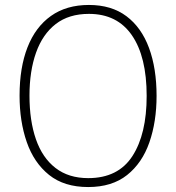

<svg xmlns="http://www.w3.org/2000/svg" viewBox="-20 -811 711 775"><path d="M612 -424Q612 -320 583 -236.5Q554 -153 493 -104.5Q432 -56 336 -56Q239 -56 178 -105Q117 -154 88 -237.5Q59 -321 59 -425Q59 -538 91 -620Q123 -702 185.5 -746.5Q248 -791 339 -791Q430 -791 490.5 -745.5Q551 -700 581.5 -617.5Q612 -535 612 -424ZM99 -425Q99 -324 125 -249Q151 -174 204 -133Q257 -92 336 -92Q457 -92 514.5 -181Q572 -270 572 -424Q572 -582 512.5 -668.5Q453 -755 339 -755Q258 -755 205 -714Q152 -673 125.5 -598.5Q99 -524 99 -425Z"/></svg>

Font: Noto Sans Malayalam UI SemiCondensed ExtraLight
Style: Regular
Weight: 200
Width: 4
Designer: Jelle Bosma - Monotype Design Team
Foundry: Monotype Imaging Inc.
Version: Version 2.104; ttfautohint (v1.8.4.7-5d5b)